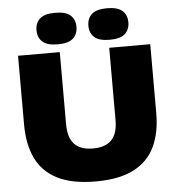

<svg xmlns="http://www.w3.org/2000/svg" viewBox="-62 -1023 1003 1091"><g transform="rotate(-5 439.0 -477.5)"><path d="M441 10Q305.5 10 222 -32.5Q138.5 -75 100.2 -155Q62 -235 62 -347V-740H300V-328Q300 -251 335.2 -214.5Q370.5 -178 441 -178Q511.5 -178 546.8 -214.5Q582 -251 582 -328V-740H816V-347Q816 -235 777.8 -155Q739.5 -75 656.8 -32.5Q574 10 441 10ZM589 -785Q529 -785 502 -809Q475 -833 475 -875Q475 -917 502 -941Q529 -965 589 -965Q649 -965 676 -941Q703 -917 703 -875Q703 -833 676 -809Q649 -785 589 -785ZM293 -785Q233 -785 206 -809Q179 -833 179 -875Q179 -917 206 -941Q233 -965 293 -965Q353 -965 380 -941Q407 -917 407 -875Q407 -833 380 -809Q353 -785 293 -785Z"/></g></svg>

Font: Encode Sans Exp Black
Style: Regular
Weight: 900
Width: 7
Designer: Multiple Designers
Foundry: Impallari Type
Version: Version 3.002; ttfautohint (v1.8.3) -l 8 -r 50 -G 200 -x 14 